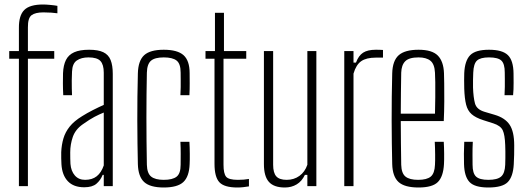

<svg xmlns="http://www.w3.org/2000/svg" viewBox="-20 -827 2346 853"><path d="M64 0V-566H21V-600H64V-703Q63.5 -758.5 88 -782.8Q112.5 -807 171 -807Q184 -807 202.8 -805.2Q221.5 -803.5 235 -801V-768Q224 -769.5 208.2 -770.8Q192.5 -772 173 -772Q137 -772 120.2 -759.5Q103.5 -747 104 -705V-600H221V-566H104V0Z M354 5Q307 5 281.5 -21.8Q256 -48.5 253 -97Q252.5 -112 252 -123.8Q251.5 -135.5 252 -151Q253.5 -184 261.8 -212Q270 -240 289.5 -264.5Q309 -289 345 -311Q365.5 -324 392.5 -337.8Q419.5 -351.5 441 -361V-504Q441 -540 426.2 -556Q411.5 -572 373 -572Q341.5 -572 321.5 -558.5Q301.5 -545 300 -509Q299 -489 298.8 -469.8Q298.5 -450.5 299 -433.8Q299.5 -417 300 -404H261Q259.5 -433.5 259.5 -457.2Q259.5 -481 260 -502Q261.5 -537.5 273 -560.5Q284.5 -583.5 309.5 -594.8Q334.5 -606 376 -606Q416 -606 439 -595Q462 -584 471.5 -560.2Q481 -536.5 481 -499V0H441V-50H436Q426.5 -26 408.2 -10.5Q390 5 354 5ZM358 -28Q389.5 -28 409.8 -44Q430 -60 441 -92V-327Q421 -319 400 -308Q379 -297 348 -275Q315 -252 303.5 -218.8Q292 -185.5 292 -150Q292 -136 292.2 -122.5Q292.5 -109 293 -99Q295.5 -67 312.5 -47.5Q329.5 -28 358 -28Z M781.5 -404Q782.5 -423 782.8 -440.2Q783 -457.5 782.8 -473.5Q782.5 -489.5 782.5 -505Q782.5 -544 764.5 -558Q746.5 -572 707.5 -572Q668 -572 650.8 -557.2Q633.5 -542.5 632.5 -504Q631.5 -457.5 631 -407.5Q630.5 -357.5 630.5 -305.2Q630.5 -253 631 -200Q631.5 -147 632.5 -95Q633.5 -57 651.5 -42.5Q669.5 -28 707.5 -28Q746.5 -28 764.5 -42Q782.5 -56 782.5 -95Q782.5 -119 782.8 -143Q783 -167 781.5 -197H821.5Q823 -172.5 823.2 -144.2Q823.5 -116 822.5 -98Q820.5 -42.5 794.5 -18.2Q768.5 6 707.5 6Q647 6 620.5 -18.2Q594 -42.5 592.5 -98Q591.5 -141 590.8 -190Q590 -239 590 -291.2Q590 -343.5 590.5 -396.8Q591 -450 592.5 -501Q594 -557.5 620.5 -581.8Q647 -606 707.5 -606Q768.5 -606 795.5 -581.8Q822.5 -557.5 822.5 -502Q822.5 -479.5 822.8 -455.8Q823 -432 821.5 -404Z M1035 6Q976.5 6 954.8 -17.2Q933 -40.5 933 -99V-566H893V-600H935V-770H975V-600H1074V-566H973V-95Q973 -56 984.5 -42Q996 -28 1037 -28Q1053 -28 1062.8 -29Q1072.5 -30 1086 -32V1Q1074 3 1061.2 4.5Q1048.5 6 1035 6Z M1245.5 6Q1197 6 1174.8 -18.8Q1152.5 -43.5 1152.5 -98V-600H1193.5V-95Q1193.5 -59 1207.5 -43.5Q1221.5 -28 1253.5 -28Q1286 -28 1310.2 -45.5Q1334.5 -63 1345.5 -95V-600H1385.5V0H1345.5V-50H1334.5Q1321 -21.5 1298 -7.8Q1275 6 1245.5 6Z M1509.5 0V-600H1550.5V-549H1561.5Q1573 -580 1593.2 -593Q1613.5 -606 1649.5 -606Q1656.5 -606 1665.8 -605.8Q1675 -605.5 1681.5 -605V-571H1649.5Q1607.5 -571 1584.8 -555.2Q1562 -539.5 1550.5 -500V0Z M1839.5 6Q1777.5 6 1750.8 -18.2Q1724 -42.5 1722.5 -98Q1721.5 -141 1720.8 -190Q1720 -239 1720 -291.2Q1720 -343.5 1720.5 -396.8Q1721 -450 1722.5 -501Q1724 -557.5 1751.5 -581.8Q1779 -606 1839.5 -606Q1899.5 -606 1925 -580.2Q1950.5 -554.5 1952.5 -502Q1953 -491 1953.5 -456.2Q1954 -421.5 1953.8 -376.2Q1953.5 -331 1951.5 -289H1760.5Q1760.5 -241 1761.2 -192Q1762 -143 1762.5 -95Q1763.5 -57 1781.5 -42.5Q1799.5 -28 1837.5 -28Q1876.5 -28 1893.8 -42.5Q1911 -57 1912.5 -95Q1913.5 -110 1913.2 -139.8Q1913 -169.5 1911.5 -197H1951.5Q1953 -174 1953.2 -144Q1953.5 -114 1952.5 -98Q1949.5 -42.5 1925.2 -18.2Q1901 6 1839.5 6ZM1760.5 -322H1912.5Q1913.5 -357.5 1913.8 -394.8Q1914 -432 1913.8 -461.8Q1913.5 -491.5 1912.5 -504Q1910.5 -542.5 1892.2 -557.2Q1874 -572 1839.5 -572Q1797.5 -572 1780.5 -555Q1763.5 -538 1762.5 -504Q1762 -461.5 1761.2 -415.8Q1760.5 -370 1760.5 -322Z M2149.5 6Q2089 6 2066 -18.2Q2043 -42.5 2041.5 -98Q2041 -122 2041 -143.8Q2041 -165.5 2042.5 -197H2080.5Q2079 -167 2079.2 -140.8Q2079.5 -114.5 2079.5 -95Q2079.5 -57 2095 -42.5Q2110.5 -28 2149.5 -28Q2189.5 -28 2206.2 -42.5Q2223 -57 2224.5 -95Q2225 -111 2225.2 -126Q2225.5 -141 2225.2 -155Q2225 -169 2224.5 -182Q2223 -228 2213.5 -248.2Q2204 -268.5 2171.5 -279L2127.5 -293Q2093 -304 2075.2 -319.8Q2057.5 -335.5 2050.8 -362.2Q2044 -389 2042.5 -433Q2042 -456.5 2042 -470.8Q2042 -485 2042.5 -502Q2045 -557.5 2068.8 -581.8Q2092.5 -606 2152.5 -606Q2212 -606 2236.5 -582Q2261 -558 2261.5 -500Q2261.5 -489 2261.8 -459Q2262 -429 2259.5 -404H2221.5Q2222.5 -423 2222.8 -441.5Q2223 -460 2222.8 -476.2Q2222.5 -492.5 2222.5 -505Q2222.5 -543.5 2207.5 -557.8Q2192.5 -572 2152.5 -572Q2114.5 -572 2099.2 -558Q2084 -544 2082.5 -504Q2082 -490.5 2081.5 -471.8Q2081 -453 2081.5 -438Q2083 -394.5 2090.2 -367.5Q2097.5 -340.5 2133.5 -330L2177.5 -317Q2223.5 -303.5 2244 -273Q2264.5 -242.5 2264.5 -181Q2264.5 -156.5 2264.2 -139.5Q2264 -122.5 2262.5 -97Q2259.5 -42.5 2236 -18.2Q2212.5 6 2149.5 6Z"/></svg>

Font: Big Shoulders Text Thin Thin
Style: Regular
Weight: 250
Version: Version 2.002